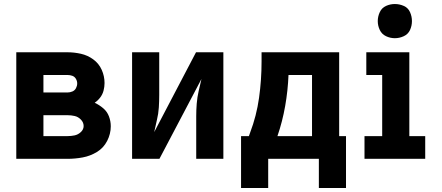

<svg xmlns="http://www.w3.org/2000/svg" viewBox="-20 -790 2200 955"><path d="M61 0H316Q354 0 391.5 -7Q429 -14 462 -34Q495 -54 513 -89Q531 -124 531 -162Q531 -187 522 -211Q513 -235 493.5 -251.5Q474 -268 451 -279Q466 -289 478 -304.5Q490 -320 495 -339Q500 -358 500 -377Q500 -411 486 -442.5Q472 -474 444 -494.5Q416 -515 382.5 -522.5Q349 -530 316 -530H61ZM196 -330V-417H316Q328 -417 339.5 -413Q351 -409 357.5 -398Q364 -387 364 -375Q364 -363 358 -351.5Q352 -340 340 -335Q328 -330 316 -330ZM196 -113V-217H316Q334 -217 351.5 -213Q369 -209 382.5 -195Q396 -181 396 -163Q396 -146 382 -133Q368 -120 350.5 -116.5Q333 -113 316 -113Z M637 0H773L982 -397Q975 -367 968 -336.5Q961 -306 958.5 -274.5Q956 -243 956 -212V0H1091V-530H955L747 -133Q753 -163 760.5 -193.5Q768 -224 770 -255.5Q772 -287 772 -318V-530H637Z M1566 145H1701V-113H1667V-530H1281V-483Q1281 -393 1268.5 -303.5Q1256 -214 1224 -130L1218 -113H1179V0H1566ZM1532 -113H1360Q1385 -186 1398.5 -263Q1412 -340 1415 -417H1532ZM1179 145H1314V0H1179Z M1793 0H2095V-113H2016V-530H1802V-417H1881V-113H1793ZM1944 -600Q1967 -600 1988.5 -610Q2010 -620 2019.5 -641Q2029 -662 2029 -685Q2029 -708 2019.5 -729.5Q2010 -751 1988.5 -760.5Q1967 -770 1944 -770Q1921 -770 1900 -760.5Q1879 -751 1869 -729.5Q1859 -708 1859 -685Q1859 -662 1869 -641Q1879 -620 1900 -610Q1921 -600 1944 -600Z"/></svg>

Font: Iosevka Sparkle Extrabold
Style: Regular
Weight: 800
Designer: Belleve Invis
Foundry: Belleve Invis
Version: Version 4.5.0; ttfautohint (v1.8.3)